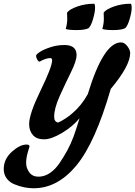

<svg xmlns="http://www.w3.org/2000/svg" viewBox="-106 -737 725 1028"><path d="M163 -426Q140 -426 106 -407Q99 -407 93 -419Q87 -431 87 -438Q87 -445 106 -458Q125 -471 162 -483.5Q199 -496 239 -496Q304 -496 304 -442Q304 -411 274 -350.5Q244 -290 214 -223.5Q184 -157 184 -112Q184 -99 189 -91Q194 -83 205 -81Q209 -83 216 -86Q223 -89 243.5 -102Q264 -115 282 -131Q331 -173 364 -233Q448 -510 542 -510Q560 -510 575.5 -490Q591 -470 591 -453Q591 -385 487 -261Q404 27 303 149Q202 271 74 271Q23 271 -28 250Q-54 240 -70 218.5Q-86 197 -86 168Q-86 115 -43 76Q0 37 36 37Q52 37 52 47Q52 48 43 78Q34 108 34 135.5Q34 163 51 186Q68 209 100 209Q132 209 161 189.5Q190 170 213 136Q236 102 254.5 68Q273 34 288 -6Q307 -60 320 -104Q284 -60 226.5 -25.5Q169 9 129.5 9Q90 9 70 -14Q50 -37 50 -73Q50 -127 111.5 -253Q173 -379 173 -414Q173 -426 163 -426ZM564 -586Q544 -576 500.5 -576Q457 -576 442 -582Q450 -611 450 -636Q450 -661 449 -669Q461 -687 503.5 -702Q546 -717 593 -717Q599 -717 599 -694.5Q599 -672 588 -634.5Q577 -597 564 -586ZM368 -586Q348 -576 304.5 -576Q261 -576 246 -582Q254 -611 254 -636Q254 -661 253 -669Q265 -687 307.5 -702Q350 -717 397 -717Q403 -717 403 -694.5Q403 -672 392 -634.5Q381 -597 368 -586Z"/></svg>

Font: Clara
Style: Regular
Weight: 400
Designer: Proyecto DEMO
Foundry: Proyecto DEMO
Version: Version 1.002